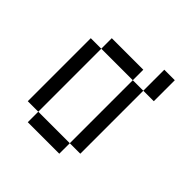

<svg xmlns="http://www.w3.org/2000/svg" viewBox="-154 -685 808 808"><g transform="rotate(45 250.0 -281.0)"><path d="M437.5 -437.5H375V-562.5H437.5ZM62.5 -437.5H125V-62.5H62.5ZM125 -62.5H312.5V0H125ZM125 -500H312.5V-437.5H125ZM312.5 -437.5H375V-62.5H312.5Z"/></g></svg>

Font: ChillBitmapSE 16px
Style: Regular
Weight: 400
Designer: Designed by Warren2060
Foundry: ChillType
Version: Version 1.000